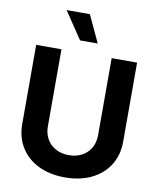

<svg xmlns="http://www.w3.org/2000/svg" viewBox="-100 -1010 903 1096"><g transform="rotate(10 352.0 -462.0)"><path d="M644.5 -707V-248Q644.5 -171.4 607.9 -112.8Q571.3 -54.2 504.9 -22.2Q438.5 9.8 351.6 9.8Q264.6 9.8 198.5 -22.2Q132.3 -54.2 95.9 -112.8Q59.6 -171.4 59.6 -248V-707H206.1V-259.8Q206.1 -219.2 224.1 -187.3Q242.2 -155.3 275.4 -137.2Q308.6 -119.1 351.6 -119.1Q395 -119.1 428.2 -137.2Q461.4 -155.3 479.2 -187.3Q497.1 -219.2 497.1 -259.8V-707ZM196.3 -932.6H331.1L404.3 -775.4H301.8Z"/></g></svg>

Font: WEMIX Pretendard
Style: Bold
Weight: 700
Designer: Base glyphs from Inter by Rasmus Andersson; Hangeul glyphs from Noto Sans CJK(Source Han Sans) by Jang Soo-young and Kan
Foundry: Kil Hyung-jin
Version: Version 1.000